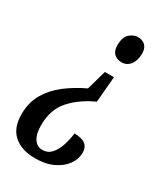

<svg xmlns="http://www.w3.org/2000/svg" viewBox="-183 -625 783 898"><g transform="rotate(30 208.0 -176.0)"><path d="M282 -401Q257 -401 241.5 -416Q226 -431 226 -460Q226 -505 247 -523.5Q268 -542 291 -542Q316 -542 331 -527.5Q346 -513 346 -484Q346 -447 328.5 -424Q311 -401 282 -401ZM157 190Q83 190 41 153Q-1 116 -1 43Q-1 -21 27 -69Q55 -117 102 -153Q149 -189 208 -217L238 -323H287L275 -184Q198 -149 151 -96Q104 -43 104 42Q104 89 121 114Q138 139 166 139Q195 139 213.5 119Q232 99 243 67Q254 35 259 -3Q337 -3 337 56Q337 91 315 121.5Q293 152 252.5 171Q212 190 157 190Z"/></g></svg>

Font: Noto Serif ExtraCondensed Medium
Style: Italic
Weight: 500
Width: 2
Italic angle: -12°
Designer: Monotype Design Team
Foundry: Monotype Imaging Inc.
Version: Version 2.013; ttfautohint (v1.8.4.7-5d5b)